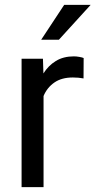

<svg xmlns="http://www.w3.org/2000/svg" viewBox="-20 -770 393 790"><path d="M324.2 -531.2 323.7 -447.3Q303.7 -451.2 279.8 -451.2Q233.4 -451.2 203.6 -430.4Q173.8 -409.7 159.2 -375V0H68.8V-528.3H156.7L158.7 -467.8Q178.7 -500 209.7 -519Q240.7 -538.1 284.2 -538.1Q293.9 -538.1 306.6 -535.9Q319.3 -533.7 324.2 -531.2ZM149.4 -606.4 244.1 -750H353L222.2 -606.4Z"/></svg>

Font: Vazirmatn RD UI
Style: Regular
Weight: 400
Designer: Saber Rastikerdar
Foundry: Saber Rastikerdar
Version: Version 33.003